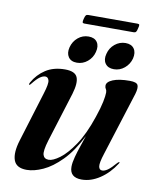

<svg xmlns="http://www.w3.org/2000/svg" viewBox="-81 -760 675 831"><g transform="rotate(10 257.0 -345.0)"><path d="M482.5 -93.5Q486 -93 481.5 -87Q453.5 -43 414.2 -17Q375 9 334.5 9Q282 9 282 -38Q282 -56 289 -82Q296 -108 305.2 -134.2Q314.5 -160.5 320.5 -179.5Q285 -109 244.2 -67.8Q203.5 -26.5 164.2 -8.8Q125 9 93 9Q47 9 35.8 -23Q24.5 -55 41.5 -110.5L109 -330Q123 -374.5 119 -388.8Q115 -403 103 -403Q92.5 -403 79.8 -394.2Q67 -385.5 48 -361.5Q43 -355 41 -355.5Q37 -356 42 -366Q62.5 -403 97.2 -425.5Q132 -448 182 -448Q226 -448 236.2 -424Q246.5 -400 231.5 -350L163.5 -132Q149 -84.5 154.2 -67.5Q159.5 -50.5 179.5 -50.5Q198 -50.5 227.5 -72.2Q257 -94 289.5 -142Q322 -190 348.5 -269Q363 -311.5 368.5 -338.8Q374 -366 374 -380Q374 -389.5 370 -395.2Q366 -401 366 -409.5Q366 -426 392.5 -437Q419 -448 466.5 -448Q496.5 -448 502 -435.8Q507.5 -423.5 499.5 -396.5L411 -117Q397.5 -75.5 400 -60.2Q402.5 -45 415.5 -45Q426 -45 439.5 -54.2Q453 -63.5 475 -89Q480 -94 482.5 -93.5ZM226.5 -485.5Q200.5 -485.5 189 -502.5Q177.5 -519.5 184 -545.5Q191 -572.5 211.2 -589.2Q231.5 -606 257.5 -606Q284 -606 295.5 -589.2Q307 -572.5 300 -545.5Q293.5 -519.5 273 -502.5Q252.5 -485.5 226.5 -485.5ZM389 -485.5Q363 -485.5 351 -502.5Q339 -519.5 346 -545.5Q352.5 -572 373.2 -589Q394 -606 420 -606Q446 -606 457.8 -589.2Q469.5 -572.5 463 -545.5Q456 -519.5 435.5 -502.5Q415 -485.5 389 -485.5ZM223 -677.5Q226 -689.5 229.2 -693.5Q232.5 -697.5 239.5 -697.5H456Q463 -697.5 464.2 -694Q465.5 -690.5 462 -678Q459.5 -666 456.2 -662Q453 -658 446 -658H229Q222.5 -658 221.2 -662Q220 -666 223 -677.5Z"/></g></svg>

Font: Fraunces 144pt S000 SemiBold
Style: Italic
Weight: 600
Italic angle: -16°
Version: Version 1.000; ttfautohint (v1.8.3)